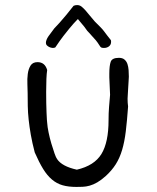

<svg xmlns="http://www.w3.org/2000/svg" viewBox="-20 -753 618 757"><path d="M417 -595Q418 -593 418 -588Q418 -577 410 -570.5Q402 -564 390 -564Q384 -564 381 -565Q378 -566 375.5 -569Q373 -572 369.5 -578Q366 -584 358 -594Q345 -608 340 -614Q335 -620 331.5 -623.5Q328 -627 324 -631.5Q320 -636 312 -648L287 -678Q278 -669 270.5 -660.5Q263 -652 253 -640Q243 -628 229.5 -610.5Q216 -593 198 -566Q194 -564 188 -564Q186 -564 181.5 -565Q177 -566 172.5 -568.5Q168 -571 164.5 -574.5Q161 -578 161 -584Q161 -595 171 -610L194 -641Q203 -650 215 -663.5Q227 -677 242 -695L270 -730Q276 -733 284 -733Q294 -733 301.5 -727Q309 -721 317.5 -711.5Q326 -702 335 -690.5Q344 -679 354 -668Q367 -655 375.5 -646.5Q384 -638 390 -630Q396 -622 402 -614Q408 -606 417 -595ZM485 -333Q481 -277 476 -235.5Q471 -194 461.5 -162Q452 -130 436.5 -105.5Q421 -81 397 -59Q379 -43 363.5 -34Q348 -25 333.5 -21Q319 -17 306 -16.5Q293 -16 281 -16Q250 -16 227 -22.5Q204 -29 185 -45Q166 -61 150 -87Q134 -113 117 -152Q107 -190 101.5 -221.5Q96 -253 93 -281Q90 -309 89.5 -334.5Q89 -360 89 -386Q89 -401 88 -421.5Q87 -442 89.5 -461.5Q92 -481 100.5 -494.5Q109 -508 128 -508Q157 -508 166 -477Q164 -464 163 -442.5Q162 -421 162 -391Q162 -343 163.5 -308.5Q165 -274 166 -269Q167 -253 171.5 -231Q176 -209 182.5 -187Q189 -165 195 -148Q201 -131 205 -126Q224 -97 283 -84Q352 -100 380 -146Q408 -192 408 -279Q408 -307 410 -332Q412 -357 414 -379L411 -448V-462Q411 -494 416.5 -509.5Q422 -525 449 -525Q463 -525 471 -518Q479 -511 482.5 -500.5Q486 -490 487 -477Q488 -464 488 -451Q488 -445 487 -433Q486 -421 485.5 -408Q485 -395 484 -382.5Q483 -370 483 -364Q483 -356 483.5 -348Q484 -340 485 -333Z"/></svg>

Font: Gaegu
Style: Accents-Regular
Weight: 400
Designer: JIKJI
Foundry: JIKJI
Version: Version 1.00